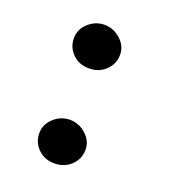

<svg xmlns="http://www.w3.org/2000/svg" viewBox="-97 -549 547 621"><g transform="rotate(20 177.0 -238.5)"><path d="M80 -403Q80 -433 104 -455Q128 -477 159 -477Q190 -477 214.5 -455Q239 -433 239 -403Q239 -371 216 -349Q193 -327 159 -327Q125 -327 102.5 -349Q80 -371 80 -403ZM159 -150Q190 -150 214.5 -128Q239 -106 239 -76Q239 -44 216 -22Q193 0 159 0Q125 0 102.5 -22Q80 -44 80 -76Q80 -106 104 -128Q128 -150 159 -150Z"/></g></svg>

Font: Barlow GEO Semi Bold
Style: Regular
Weight: 600
Designer: Jeremy Tribby
Foundry: Tribby Type
Version: Version 1.408